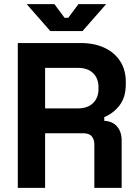

<svg xmlns="http://www.w3.org/2000/svg" viewBox="-20 -908 672 928"><path d="M198 0H66V-700H370Q436 -700 485 -677Q534 -654 561 -612Q588 -570 588 -513V-501Q588 -438 558 -399Q528 -360 484 -342V-324Q524 -322 546 -296.5Q568 -271 568 -229V0H436V-210Q436 -234 423.5 -249Q411 -264 382 -264H198ZM198 -580V-384H356Q403 -384 429.5 -409.5Q456 -435 456 -477V-487Q456 -529 430 -554.5Q404 -580 356 -580ZM379 -758H223L109 -888H243L292 -822H310L359 -888H493Z"/></svg>

Font: Space Grotesk Variable Light
Style: Regular
Weight: 300
Designer: Florian Karsten
Foundry: Florian Karsten
Version: Version 2.000